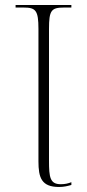

<svg xmlns="http://www.w3.org/2000/svg" viewBox="-20 -734 347 764"><path d="M215 10C235 10 250 6 264 2V-9C251 -4 239 -1 222 -1C179 -1 175 -28 175 -95V-619C175 -693 184 -704 235 -704H264V-714H42V-704H74C122 -704 133 -693 133 -619V-92C133 -27 145 10 215 10Z"/></svg>

Font: Noto Serif Display SemiCondensed ExtraLight
Style: Regular
Weight: 200
Width: 4
Designer: Monotype Design Team
Foundry: Monotype Imaging Inc.
Version: Version 2.009